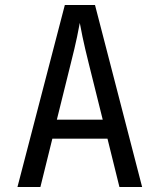

<svg xmlns="http://www.w3.org/2000/svg" viewBox="-20 -750 640 770"><path d="M50 0 240 -730H361L550 0H459L411 -194H190L142 0ZM208 -270H392L336 -495Q320 -559 311 -602Q302 -645 300 -658Q298 -645 289 -602Q280 -559 264 -496Z"/></svg>

Font: JetBrains Mono NL
Style: Regular
Weight: 400
Monospace: yes
Designer: Philipp Nurullin, Konstantin Bulenkov
Foundry: JetBrains
Version: Version 2.305; ttfautohint (v1.8.4.7-5d5b)